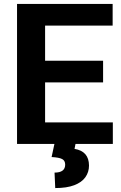

<svg xmlns="http://www.w3.org/2000/svg" viewBox="-20 -731 614 975"><path d="M553 0H66.5V-711H552V-601H209V-422.5H503.5V-312.5H209V-109.5H553ZM260.5 224 257 145.5Q311 145.5 311 105Q311 85 295.8 76.8Q280.5 68.5 242 66.5L257 -3H364L358.5 25Q431.5 37 432 109.5Q432 143 413.5 169Q395 195 357 209.5Q319 224 260.5 224Z"/></svg>

Font: Roberto Sans
Style: Bold
Weight: 700
Designer: Google (font) & Cristiano Sobral (main changes)
Version: Version 1.000;October 12, 2021;FontCreator 14.0.0.2814 64-bi